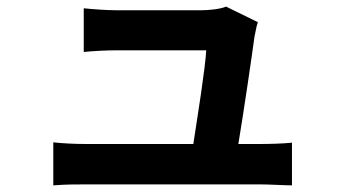

<svg xmlns="http://www.w3.org/2000/svg" viewBox="-20 -544 1040 580"><path d="M700 -109C716 -205 741 -375 749 -435C752 -446 754 -464 759 -477L663 -524C644 -516 608 -513 588 -513H332C305 -513 260 -516 233 -519V-387C262 -390 301 -392 333 -392H603C600 -337 577 -194 564 -109H240C205 -109 168 -111 141 -114V16C180 13 204 13 240 13H767C793 13 841 16 862 16V-113C835 -110 791 -109 764 -109Z"/></svg>

Font: Spoqa Han Sans Neo Bold
Style: Bold
Weight: 700
Designer: [Spoqa Han Sans Neo] Dong-huui Kim  Younghwa Kang  Yujin Lee  [Noto Sans] Ryoko NISHIZUKA  (kana & ideographs); Paul D. 
Foundry: Spoqa (http://www.spoqa-han-sans.com)
Version: Version 1.000